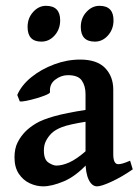

<svg xmlns="http://www.w3.org/2000/svg" viewBox="-20 -640 489 673"><path d="M445.3 -46.4Q407.2 -20 371.3 -3.4Q335.4 13.2 320.3 13.2Q302.2 13.2 291 -10Q279.8 -33.2 279.8 -73.2V-310.1Q279.8 -338.9 266.6 -357.9Q253.4 -377 216.3 -376.5Q193.4 -376 173.1 -360.4Q152.8 -344.7 155.3 -317.4Q156.2 -313.5 142.1 -307.4Q127.9 -301.3 108.6 -295.7Q89.4 -290 72.3 -286.6Q55.2 -283.2 49.3 -284.7L40.5 -307.1Q55.2 -341.3 89.8 -369.4Q124.5 -397.5 169.7 -414.3Q214.8 -431.2 261.2 -431.2Q319.8 -431.2 348.4 -401.6Q377 -372.1 377 -325.7V-99.6Q377 -64.5 394.5 -64.5Q400.9 -64.5 409.7 -66.9Q418.5 -69.3 436 -76.7ZM284.2 -213.9Q222.2 -204.1 197.5 -194.6Q172.9 -185.1 159.7 -171.9Q148.4 -160.2 141.1 -146Q133.8 -131.8 133.8 -112.3Q133.8 -80.6 149.9 -70.1Q166 -59.6 177.7 -59.6Q197.8 -59.6 223.1 -70.8Q248.5 -82 284.2 -113.3L287.6 -67.4Q245.6 -22 203.6 -4.4Q161.6 13.2 131.3 13.2Q107.4 13.2 84.2 2.4Q61 -8.3 45.9 -31Q30.8 -53.7 30.8 -88.4Q30.8 -119.6 42 -141.4Q53.2 -163.1 69.8 -179.7Q84.5 -194.3 106.4 -207.5Q128.4 -220.7 169.7 -232.4Q210.9 -244.1 284.2 -255.4ZM190.9 -568.8Q190.9 -537.6 171.6 -515.9Q152.3 -494.1 125 -494.1Q76.7 -494.1 76.7 -545.4Q76.7 -576.7 96.2 -598.1Q115.7 -619.6 141.1 -619.6Q190.9 -619.6 190.9 -568.8ZM377.9 -568.8Q377.9 -537.6 358.6 -515.9Q339.4 -494.1 312.5 -494.1Q263.2 -494.1 263.2 -545.4Q263.2 -576.7 283 -598.1Q302.7 -619.6 328.6 -619.6Q377.9 -619.6 377.9 -568.8Z"/></svg>

Font: Dai Banna SIL Medium
Style: Regular
Weight: 500
Designer: Victor Gaultney
Foundry: SIL International
Version: Version 4.000